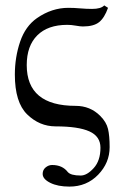

<svg xmlns="http://www.w3.org/2000/svg" viewBox="-20 -462 450 711"><path d="M186 6Q126 6 80.5 -38.5Q35 -83 35 -186Q35 -250 54.5 -307.5Q74 -365 117 -395Q172 -433 233 -433Q254 -433 277 -431Q300 -429 321 -429Q354 -429 366 -442L380 -433Q367 -396 347 -380Q327 -364 287 -364Q277 -364 260.5 -367Q244 -370 229 -370Q157 -370 118 -331Q79 -292 79 -221Q79 -70 260 -70Q314 -70 351 -33Q374 -10 380 15.5Q386 41 386 83Q386 141 343.5 185Q301 229 237 229Q194 229 166 215Q138 201 138 182Q138 167 149 158Q160 149 173 149Q211 149 231 175Q242 188 279 188Q302 188 327 160.5Q352 133 352 85Q352 43 311 24.5Q270 6 186 6Z"/></svg>

Font: Libertinus Sans
Style: Regular
Weight: 400
Designer: Philipp H. Poll
Foundry: Khaled Hosny
Version: Version 6.1